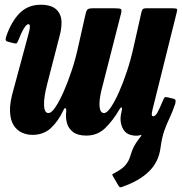

<svg xmlns="http://www.w3.org/2000/svg" viewBox="-20 -555 767 810"><path d="M6.5 -402Q28 -464.5 63.2 -499.8Q98.5 -535 151.5 -535Q197 -535 218.2 -514.5Q239.5 -494 239.5 -460Q239.5 -436 233.5 -411.5L179 -200Q164.5 -144 165.8 -111Q167 -78 184.5 -78Q197 -78 214 -103.2Q231 -128.5 249 -169.5Q267 -210.5 283 -259Q299 -307.5 309 -354L341 -496Q343.5 -508.5 348.5 -514.2Q353.5 -520 369.5 -520H465.5Q485.5 -520 490 -516.8Q494.5 -513.5 490.5 -497.5L407.5 -172.5Q397.5 -129.5 400.2 -103.8Q403 -78 419 -78Q431 -78 447.5 -102Q464 -126 481.8 -166Q499.5 -206 515.8 -255Q532 -304 543 -354L576 -500.5Q578 -509.5 581.2 -514.8Q584.5 -520 596.5 -520H707Q721.5 -520 725.2 -518Q729 -516 726 -504.5L628 -111Q624 -96.5 621 -80.5Q618 -64.5 626 -64.5Q636 -64.5 645.2 -82.2Q654.5 -100 668 -132Q671.5 -140.5 674.2 -143.8Q677 -147 689 -144L709.5 -139Q719 -137 720.5 -132Q722 -127 719 -116.5Q707.5 -82.5 695.5 -57.5Q683.5 -32.5 673.2 -3.8Q663 25 657 70Q649 129 608 168.8Q567 208.5 496.5 233Q488 236 486 235.2Q484 234.5 479.5 227.5L456.5 188.5Q452 181.5 455 179.5Q458 177.5 465 174Q495.5 158 509.5 141.2Q523.5 124.5 529.5 104Q537 78 545 63Q553 48 567 29.5Q568.5 27.5 572.5 22.5Q581.5 11 570 15.5Q564 17.5 556 17.5Q516 17.5 500.2 -9.2Q484.5 -36 490 -71L494.5 -92.5Q496 -101.5 492.5 -101.8Q489 -102 484.5 -94.5Q457 -47 424.2 -15Q391.5 17 344 17Q308 17 288.2 2Q268.5 -13 262.2 -36.8Q256 -60.5 259.5 -86Q260.5 -94.5 256.8 -98.2Q253 -102 247.5 -90Q226 -44 195 -15Q164 14 116.5 14Q94.5 14 73.5 5Q52.5 -4 38.2 -25.5Q24 -47 22.2 -84.5Q20.5 -122 37.5 -179L99 -407Q100.5 -413 103.2 -423.8Q106 -434.5 106 -442.5Q106 -453 100 -453Q84 -453 56.5 -383Q53.5 -376 50.8 -373Q48 -370 37 -373L13.5 -379Q5 -381.5 4 -386.5Q3 -391.5 6.5 -402Z"/></svg>

Font: Besley* Condensed
Style: Bold Italic
Weight: 700
Width: 3
Italic angle: -13°
Designer: Owen Earl
Foundry: indestructible type*
Version: Version 3.000; ttfautohint (v1.8.3)